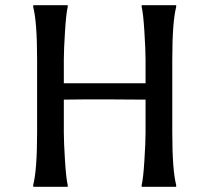

<svg xmlns="http://www.w3.org/2000/svg" viewBox="-20 -720 807 740"><path d="M541 -336 383 -337Q284 -337 226 -336V-209Q226 -172 230.5 -101Q235 -30 241 -7V0H108V-7Q123 -65 123 -210V-490Q123 -635 108 -693V-700H241V-693Q235 -670 230.5 -598.5Q226 -527 226 -490V-399H541V-490Q541 -527 536.5 -598.5Q532 -670 526 -693V-700H659V-693Q644 -635 644 -490V-210Q644 -65 659 -7V0H526V-7Q532 -30 536.5 -101Q541 -172 541 -209Z"/></svg>

Font: Asul
Style: Regular
Weight: 400
Designer: Mariela Monsalve
Foundry: Mariela Monsalve
Version: Version 1.002